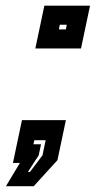

<svg xmlns="http://www.w3.org/2000/svg" viewBox="-46 -560 344 660"><path d="M-25.5 80 22.5 0H-1.5L29.5 -147H180.5L151.5 -9.5L70 80ZM50 31H57L100 -26L111 -78H72L69 -64H95L87 -26ZM75.5 -393.5 106.5 -540.5H263.5L232.5 -393.5ZM156.5 -459H180.5L183.5 -475H159.5Z"/></svg>

Font: Tourney Condensed Regular
Style: Bold Italic
Weight: 700
Width: 3
Italic angle: -12°
Designer: Tyler Finck
Foundry: Etcetera Type Co
Version: Version 1.010; ttfautohint (v1.8.3)